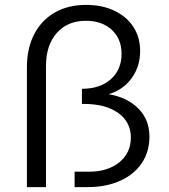

<svg xmlns="http://www.w3.org/2000/svg" viewBox="-20 -765 689 785"><path d="M553 -556Q553 -493 518 -445Q483 -397 424 -380Q500 -367 545.5 -321.5Q591 -276 591 -206Q591 -145 560 -98.5Q529 -52 471.5 -26Q414 0 338 0H285V-63H343Q421 -63 468 -101.5Q515 -140 515 -203Q515 -266 463.5 -303Q412 -340 325 -340H315V-402Q389 -402 433 -441Q477 -480 477 -545Q477 -606 437 -643Q397 -680 331 -680Q256 -680 212 -630Q168 -580 168 -495V0H90V-490Q90 -567 119.5 -624.5Q149 -682 203.5 -713.5Q258 -745 332 -745Q397 -745 447 -721.5Q497 -698 525 -655.5Q553 -613 553 -556Z"/></svg>

Font: Kalaa
Style: Regular
Weight: 400
Version: Version 1.20 June 5, 2016